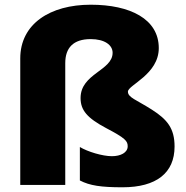

<svg xmlns="http://www.w3.org/2000/svg" viewBox="-20 -785 790 815"><path d="M654 -581C654 -704 533 -765 365 -765C193 -765 66 -684 66 -537V0H257V-517C257 -582 291 -619 365 -619C424 -619 458 -594 458 -561C458 -485 322 -473 322 -369C322 -317 350 -284 431 -241C513 -198 522 -186 522 -164C522 -137 492 -122 455 -122C415 -122 352 -141 319 -161V-19C361 3 410 10 500 10C644 10 721 -51 721 -163C721 -240 690 -278 624 -320C558 -362 523 -371 523 -396C523 -424 654 -469 654 -581Z"/></svg>

Font: Noto Sans Sinhala UI Black
Style: Regular
Weight: 900
Designer: Jelle Bosma - Monotype Design Team
Foundry: Monotype Imaging Inc.
Version: Version 2.006